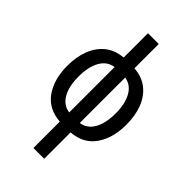

<svg xmlns="http://www.w3.org/2000/svg" viewBox="-295 -852 1184 1184"><g transform="rotate(45 297.5 -260.0)"><path d="M251 240V10Q146 2 93 -74Q40 -150 40 -267Q40 -346 64 -407Q88 -468 134.5 -505Q181 -542 250 -548V-760H344V-548Q414 -543 461 -505.5Q508 -468 531.5 -407Q555 -346 555 -267Q555 -150 502 -74Q449 2 345 10V240ZM136 -269Q136 -183 166 -131Q196 -79 252 -71V-467Q196 -459 166 -406.5Q136 -354 136 -269ZM459 -269Q459 -354 429 -406.5Q399 -459 344 -467V-71Q399 -79 429 -131Q459 -183 459 -269Z"/></g></svg>

Font: Noto Sans ExtraCondensed Medium
Style: Regular
Weight: 500
Width: 2
Designer: Monotype Design Team
Foundry: Monotype Imaging Inc.
Version: Version 2.013; ttfautohint (v1.8.4.7-5d5b)